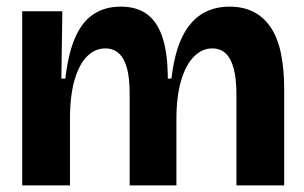

<svg xmlns="http://www.w3.org/2000/svg" viewBox="-20 -559 918 579"><path d="M47 0V-294V-525H168L165 -322H177Q186 -399 207 -446.5Q228 -494 262.5 -516.5Q297 -539 344 -539Q394 -539 425 -515Q456 -491 471 -443Q486 -395 486 -322H497Q506 -399 529 -446.5Q552 -494 588 -516.5Q624 -539 672 -539Q713 -539 744 -523.5Q775 -508 796 -477Q817 -446 827 -399Q837 -352 837 -289V0H693V-274Q693 -321 685 -351.5Q677 -382 661 -397.5Q645 -413 620 -413Q589 -413 564.5 -388Q540 -363 526 -315.5Q512 -268 512 -199V0H371V-276Q371 -323 363 -353Q355 -383 338.5 -398Q322 -413 298 -413Q267 -413 243 -389.5Q219 -366 205 -318.5Q191 -271 191 -199V0Z"/></svg>

Font: Bricolage Grotesque 72pt
Style: Bold
Weight: 700
Designer: Mathieu Triay
Foundry: Atelier Triay
Version: Version 1.001;gftools[0.9.33.dev8+g029e19f]